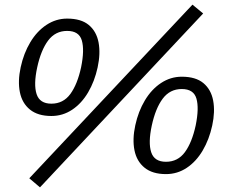

<svg xmlns="http://www.w3.org/2000/svg" viewBox="-20 -746 968 826"><path d="M69 -457Q82 -517 110.5 -564.5Q139 -612 180 -639Q221 -666 269 -666Q329 -666 362 -638.5Q395 -611 404 -563.5Q413 -516 400 -456Q387 -396 359 -348.5Q331 -301 290.5 -274Q250 -247 201 -247Q143 -247 109 -274.5Q75 -302 65.5 -349.5Q56 -397 69 -457ZM140 -456Q124 -382 137.5 -341Q151 -300 201 -300Q252 -300 282.5 -341.5Q313 -383 329 -457Q344 -531 332 -572Q320 -613 269 -613Q218 -613 187 -571.5Q156 -530 140 -456ZM808 -726 854 -688 152 60 106 21ZM562 -207Q575 -267 603.5 -314.5Q632 -362 673 -389Q714 -416 762 -416Q822 -416 855 -388.5Q888 -361 897 -313.5Q906 -266 893 -206Q880 -146 852 -98.5Q824 -51 783.5 -24Q743 3 694 3Q636 3 602 -24.5Q568 -52 558.5 -99.5Q549 -147 562 -207ZM633 -206Q617 -132 630.5 -91Q644 -50 694 -50Q745 -50 775.5 -91.5Q806 -133 822 -207Q837 -281 825 -322Q813 -363 762 -363Q711 -363 680 -321.5Q649 -280 633 -206Z"/></svg>

Font: Epunda Sans Medium
Style: Italic
Weight: 500
Italic angle: -12.0243°
Designer: Simon Atzbach
Foundry: typofactur
Version: Version 2.204; ttfautohint (v1.8.4.7-5d5b)